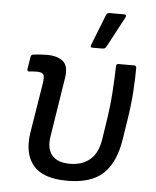

<svg xmlns="http://www.w3.org/2000/svg" viewBox="-51 -739 647 795"><g transform="rotate(5 272.0 -341.5)"><path d="M258 12Q156 12 115.5 -37.5Q75 -87 89 -175L122 -379Q127 -410 120.5 -418.5Q114 -427 95 -427Q89 -427 79.5 -426.5Q70 -426 62 -425Q57 -424 55 -427.5Q53 -431 54 -435L62 -486Q63 -491 65.5 -493Q68 -495 72 -496Q86 -498 100.5 -499Q115 -500 129 -500Q173 -500 196.5 -480.5Q220 -461 212 -411L173 -164Q165 -114 188 -86.5Q211 -59 263 -59Q313 -59 345.5 -86Q378 -113 387 -169L397 -233Q409 -308 413 -371Q417 -434 418 -478Q418 -488 428 -488H492Q502 -488 502 -478Q502 -438 498.5 -381Q495 -324 484 -256L472 -179Q457 -82 407 -35Q357 12 258 12ZM313 -546Q308 -546 307 -549.5Q306 -553 308 -558L358 -685Q360 -691 364 -693Q368 -695 374 -695H433Q439 -695 440.5 -691Q442 -687 439 -682L372 -556Q367 -546 356 -546Z"/></g></svg>

Font: Sofia Sans Hairline
Style: Italic
Weight: 1
Italic angle: -9°
Designer: Botio Nikoltchev, Ani Petrova
Foundry: lettersoup
Version: Version 4.102